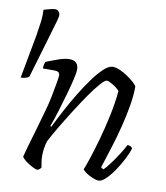

<svg xmlns="http://www.w3.org/2000/svg" viewBox="-111 -771 726 838"><g transform="rotate(10 252.0 -352.0)"><path d="M-30.6 -384 5.5 -579Q10.2 -608 14 -637.5Q17.8 -667 15.9 -692Q23.5 -695 41.1 -699.5Q58.7 -704 65.3 -704Q75.8 -704 81.9 -697Q88.1 -690 88.1 -680Q88.1 -675 84.3 -660Q80.5 -645 71 -614L6.4 -395Q2.6 -391 -6.9 -387.5Q-16.4 -384 -30.6 -384ZM112 0Q104 0 87.5 -8.5Q71 -17 57 -28Q43 -39 40 -46Q43 -59 52 -90.5Q61 -122 74 -165.5Q87 -209 100 -257Q110 -291 117 -326.5Q124 -362 128.5 -388.5Q133 -415 133 -422Q133 -440 110 -440H58Q58 -458 64 -470Q91 -481 118.5 -490.5Q146 -500 166 -500Q206 -500 206 -459Q206 -448 199 -417.5Q192 -387 180.5 -347Q169 -307 157 -267.5Q145 -228 134 -199L138 -195Q155 -230 176.5 -270.5Q198 -311 222.5 -351.5Q247 -392 271.5 -425.5Q296 -459 318 -479.5Q340 -500 358 -500Q372 -500 390 -492Q408 -484 425.5 -472Q443 -460 455.5 -448.5Q468 -437 469 -431Q469 -393 461 -346Q453 -299 441 -251.5Q429 -204 416 -162.5Q403 -121 394 -93Q385 -65 383 -59L394 -52Q403 -59 420 -81.5Q437 -104 454 -130.5Q471 -157 480 -175Q489 -175 495 -171Q501 -167 502 -164Q496 -143 482 -115.5Q468 -88 450 -61.5Q432 -35 414 -17.5Q396 0 382 0Q372 0 356 -6.5Q340 -13 326.5 -22Q313 -31 310 -38Q315 -49 327.5 -86Q340 -123 355 -176Q370 -229 382.5 -287.5Q395 -346 400 -400Q388 -414 369 -425Q350 -436 342 -436Q334 -436 314.5 -414Q295 -392 270 -356Q245 -320 219 -279Q193 -238 169.5 -198.5Q146 -159 131 -130Q126 -114 123.5 -97.5Q121 -81 121 -64Q121 -43 127 -13Q125 -10 122.5 -7Q120 -4 112 0Z"/></g></svg>

Font: Texturina Thin
Style: Italic
Weight: 100
Italic angle: -11°
Designer: Guillermo Torres Carreño
Foundry: Omnibus-Type
Version: Version 1.002; ttfautohint (v1.8.3)